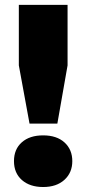

<svg xmlns="http://www.w3.org/2000/svg" viewBox="-20 -760 356 790"><path d="M101.5 -251.5 57.5 -491V-740H258V-491L216 -251.5ZM157.5 9.5Q103 9.5 70.2 -19.2Q37.5 -48 37.5 -97Q37.5 -146 69.8 -174.5Q102 -203 157.5 -203Q213.5 -203 245.5 -173.8Q277.5 -144.5 277.5 -97Q277.5 -49.5 245 -20Q212.5 9.5 157.5 9.5Z"/></svg>

Font: Encode Sans SC ExtraBold
Style: Regular
Weight: 800
Version: Version 3.002